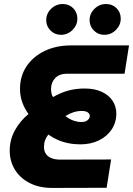

<svg xmlns="http://www.w3.org/2000/svg" viewBox="-20 -923 654 943"><path d="M236.7 0Q170.7 0 123.7 -25Q76.7 -50 52.2 -91.3Q27.7 -132.7 27.7 -183Q27.7 -236.3 53 -282.7Q78.3 -329 120 -363Q101 -388.7 89.7 -419.5Q78.3 -450.3 78.3 -487.3Q78.3 -549.3 110.3 -597.3Q142.3 -645.3 199.2 -672.7Q256 -700 329 -700H613.7L591.7 -561H309.7Q271.7 -561 251.2 -539.5Q230.7 -518 230.7 -486.3Q230.7 -476.7 232.5 -466Q234.3 -455.3 240.3 -446.3Q279 -468.3 316 -478.3Q353 -488.3 395.7 -488.3Q445 -488.3 479.8 -472Q514.7 -455.7 533 -428Q551.3 -400.3 551.3 -365Q551.3 -321.7 528.7 -287.5Q506 -253.3 466.2 -233.7Q426.3 -214 374 -214Q344 -214 315.8 -219.7Q287.7 -225.3 262.8 -236.3Q238 -247.3 217.3 -262.3Q206.3 -248 201.2 -233.5Q196 -219 196 -201Q196 -182 204.8 -168.2Q213.7 -154.3 231.7 -146.7Q249.7 -139 277 -139L525.7 -139.7L503.7 -0.7ZM379 -323.7Q399.7 -323.7 410.3 -332.8Q421 -342 421 -353.3Q421 -364 411.2 -371Q401.3 -378 382 -378Q361 -378 341.8 -372Q322.7 -366 301.3 -353Q320.3 -338 340.7 -330.8Q361 -323.7 379 -323.7ZM492.3 -752Q461.7 -752 440.8 -773.3Q420 -794.7 420 -823.7Q420 -856.7 444.2 -880Q468.3 -903.3 501 -903.3Q532 -903.3 552.5 -882.7Q573 -862 573 -831.7Q573 -799.7 549.2 -775.8Q525.3 -752 492.3 -752ZM279.3 -752Q248.7 -752 227.8 -773.3Q207 -794.7 207 -823.7Q207 -856.7 231.2 -880Q255.3 -903.3 288 -903.3Q319 -903.3 339.5 -882.7Q360 -862 360 -831.7Q360 -799.7 336.2 -775.8Q312.3 -752 279.3 -752Z"/></svg>

Font: MuseoModerno Thin
Style: Italic
Weight: 100
Italic angle: -9°
Designer: Pablo Cosgaya, Héctor Gatti, Marcela Romero, and the Authors of The MuseoModerno Project.
Foundry: Omnibus-Type Team
Version: Version 1.003